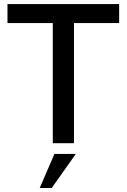

<svg xmlns="http://www.w3.org/2000/svg" viewBox="-20 -710 628 952"><path d="M241.7 0V-595.7H17.1V-689.9H570.8V-595.7H346.7V0ZM176.8 222.2 250 53.2H356L236.3 222.2Z"/></svg>

Font: HK Grotesk SemiBold Legacy
Style: Regular
Weight: 600
Designer: Alfredo Marco Pradil
Foundry: Hanken Design Co.
Version: Version 2.022;PS 002.022;hotconv 1.0.88;makeotf.lib2.5.64775